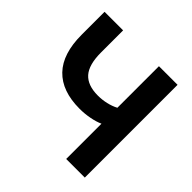

<svg xmlns="http://www.w3.org/2000/svg" viewBox="-182 -886 1052 1052"><g transform="rotate(45 344.5 -359.5)"><path d="M329.6 -246.3Q192.9 -246.3 121.8 -320.2Q50.8 -394 50.8 -541.7V-718.8H194.6V-547.6Q194.6 -452.9 232.2 -410.5Q269.8 -368.2 349.4 -368.2Q382.1 -368.2 413.9 -375.5Q445.8 -382.8 472.2 -396.7V-718.8H616.5V0H472.2V-273.4Q445.3 -261 407 -253.7Q368.7 -246.3 329.6 -246.3Z"/></g></svg>

Font: Min Sans VF VF
Style: Regular
Weight: 400
Designer: Jinseong-Kim, NotoSansCJK, Nunito
Foundry: Jinseong-Kim
Version: Version 1.420;Glyphs 3.1.2 (3151)